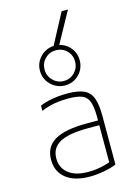

<svg xmlns="http://www.w3.org/2000/svg" viewBox="-151 -1115 851 1203"><g transform="rotate(-15 275.0 -513.5)"><path d="M277 10Q179 10 124 -33.5Q69 -77 69 -155Q69 -238 136 -277.5Q203 -317 344 -317H433V-286H343Q218 -286 160.5 -254Q103 -222 103 -155Q103 -92 148.5 -56.5Q194 -21 276 -21Q317 -21 359.5 -29.5Q402 -38 431 -52L417 -29V-340Q417 -403 405 -437.5Q393 -472 362 -485Q331 -498 272 -498Q239 -498 207.5 -494.5Q176 -491 148.5 -483.5Q121 -476 96 -465V-499Q131 -514 177 -522Q223 -530 274 -530Q342 -530 380.5 -513Q419 -496 435 -454.5Q451 -413 451 -340V-22Q419 -8 371 1Q323 10 277 10ZM275 -582Q240 -582 210.5 -599.5Q181 -617 163.5 -646Q146 -675 146 -711Q146 -747 163.5 -776Q181 -805 210.5 -822.5Q240 -840 275 -840Q311 -840 340.5 -822.5Q370 -805 387 -776Q404 -747 404 -711Q404 -675 387 -646Q370 -617 341 -599.5Q312 -582 275 -582ZM275 -611Q317 -611 345.5 -640.5Q374 -670 374 -711Q374 -753 345.5 -781.5Q317 -810 275 -810Q234 -810 205 -781.5Q176 -753 176 -711Q176 -670 205 -640.5Q234 -611 275 -611ZM294 -817H257L374 -1037H415Z"/></g></svg>

Font: M PLUS Code Latin SemiExpanded ExtraLight
Style: Regular
Weight: 250
Width: 6
Designer: Coji Morishita
Foundry: UNDERFOREST DESIGN
Version: Version 1.002; ttfautohint (v1.8.3)